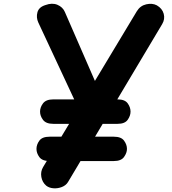

<svg xmlns="http://www.w3.org/2000/svg" viewBox="-20 -1025 934 1045"><path d="M227.5 -997.5Q264 -1011 292.8 -998.8Q321.5 -986.5 333 -960L540 -485L449 -344.5L188.5 -902.5Q176 -930 183.8 -958.2Q191.5 -986.5 227.5 -997.5ZM231.5 -14.5Q210 -33 205 -62Q200 -91 214.5 -115.5L724.5 -963.5Q743 -994 776 -1001.5Q809 -1009 833.5 -996Q863 -979 871 -950Q879 -921 862.5 -893.5L350 -34Q339 -16 316.8 -7.2Q294.5 1.5 271 -0.2Q247.5 -2 231.5 -14.5ZM250 -148.5Q210 -148.5 194.2 -170Q178.5 -191.5 178.5 -214.5Q178.5 -238 194.2 -259.5Q210 -281 250 -281H599.5Q639.5 -281 655.2 -259.5Q671 -238 671 -214.5Q671 -193 655.2 -170.8Q639.5 -148.5 599.5 -148.5ZM269.5 -351Q230.5 -351 214.2 -372.5Q198 -394 198 -417.5Q198 -441 214.2 -462.5Q230.5 -484 269.5 -484H620.5Q659.5 -484 675 -462.5Q690.5 -441 690.5 -417.5Q690.5 -395 675 -373Q659.5 -351 620.5 -351Z"/></svg>

Font: Edu SA Hand
Style: Regular
Weight: 400
Designer: Tina and Corey Anderson, Eben Sorkin, Mirko Velimirovic
Foundry: Google for Education
Version: Version 2.000